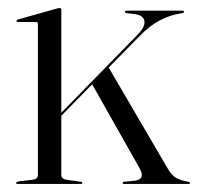

<svg xmlns="http://www.w3.org/2000/svg" viewBox="-20 -456 491 476"><path d="M23 0Q20 0 20 -2.5Q20 -5 27 -6.5L62 -10.5Q74 -12.5 74 -22.5V-397Q74 -401.5 69 -401.5H23.5Q21 -401.5 21 -404Q21 -406.5 24 -407.5L121.5 -435Q125.5 -436 128 -436Q132 -436 132 -431.5V-176.5L321.5 -370.5Q340.5 -390 338 -404Q335.5 -418 314.5 -421L294 -423.5Q289.5 -424.5 289.5 -427Q289.5 -429.5 294 -429.5H431.5Q436.5 -429.5 436.5 -427Q436.5 -424 429.5 -423Q403.5 -419.5 377.2 -406Q351 -392.5 327.5 -368L249.5 -288.5L395 -39.5Q405 -22 416.2 -15.2Q427.5 -8.5 446.5 -5.5Q451 -4.5 451 -2Q451 0 448 0H287Q284 0 284 -2.5Q284 -5.5 289.5 -5.5L314 -8Q341.5 -11.5 326 -39L208.5 -247L132 -169V-23Q132 -12.5 144 -10.5L179.5 -5.5Q184 -5.5 184 -2.5Q184 0 180.5 0Z"/></svg>

Font: Fraunces 144pt S000 Light
Style: Regular
Weight: 300
Version: Version 1.000; ttfautohint (v1.8.3)